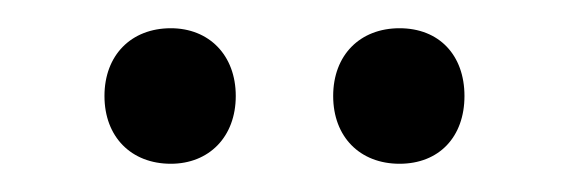

<svg xmlns="http://www.w3.org/2000/svg" viewBox="-20 -600 404 136"><path d="M147 -532C147 -561 128 -580 101 -580C73 -580 54 -561 54 -532C54 -503 73 -484 101 -484C128 -484 147 -503 147 -532ZM309 -532C309 -561 291 -580 263 -580C235 -580 216 -561 216 -532C216 -503 235 -484 263 -484C291 -484 309 -503 309 -532Z"/></svg>

Font: Yrsa
Style: Regular
Weight: 400
Designer: Anna Giedrys (Yrsa+Rasa design), David Brezina (Yrsa art-direction, Rasa art-direction, design)
Foundry: Rosetta Type Foundry
Version: Version 1.001;PS 1.1;hotconv 1.0.88;makeotf.lib2.5.647800